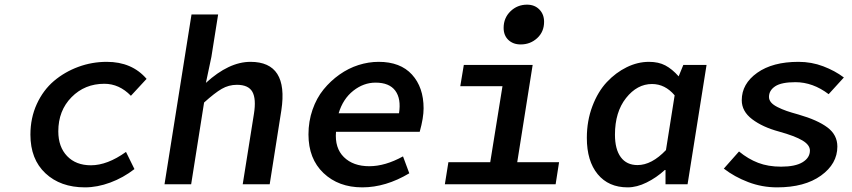

<svg xmlns="http://www.w3.org/2000/svg" viewBox="-20 -787 3638 820"><path d="M342.8 13.2Q238.3 13.2 174.1 -46.9Q109.9 -106.9 109.9 -211.9Q109.9 -283.2 137.2 -342.8Q164.6 -402.3 210.4 -441.2Q256.3 -480 314.7 -501.5Q373 -522.9 436 -522.9Q543.5 -522.9 606 -450.2L539.1 -377.9Q489.3 -429.2 425.8 -429.2Q341.8 -429.2 285.4 -371.8Q229 -314.5 229 -226.1Q229 -159.7 266.6 -120.4Q304.2 -81.1 368.2 -81.1Q438.5 -81.1 518.1 -138.2L554.2 -64.9Q506.3 -27.8 450.9 -7.3Q395.5 13.2 342.8 13.2Z M682.6 0 797.9 -725.1H911.6L882.8 -543.9L859.4 -433.1Q957.5 -522.9 1049.8 -522.9Q1212.9 -522.9 1181.6 -315.9L1131.8 0H1016.6L1064.5 -300.8Q1074.7 -364.7 1057.9 -394.8Q1041 -424.8 991.7 -424.8Q957 -424.8 927 -407.5Q897 -390.1 851.6 -349.1L796.4 0Z M1527.3 13.2Q1425.8 13.2 1361.6 -47.9Q1297.4 -108.9 1297.4 -212.9Q1297.4 -268.6 1314.7 -318.4Q1332 -368.2 1361.8 -404.8Q1391.6 -441.4 1429.9 -468.5Q1468.3 -495.6 1511.2 -509.3Q1554.2 -522.9 1597.2 -522.9Q1689.9 -522.9 1739.5 -468.5Q1789.1 -414.1 1789.1 -324.2Q1789.1 -283.7 1772.5 -224.1H1415Q1409.2 -154.8 1448.7 -116Q1488.3 -77.1 1557.1 -77.1Q1625 -77.1 1701.2 -119.1L1728 -46.9Q1627.4 13.2 1527.3 13.2ZM1426.3 -303.2H1684.1Q1693.8 -365.2 1668.2 -399.7Q1642.6 -434.1 1584 -434.1Q1532.7 -434.1 1488.8 -399.4Q1444.8 -364.7 1426.3 -303.2Z M2203.6 -597.2Q2171.4 -597.2 2151.1 -616.5Q2130.9 -635.7 2130.9 -668Q2130.9 -710.4 2160.2 -738.8Q2189.5 -767.1 2231 -767.1Q2263.2 -767.1 2283.4 -746.6Q2303.7 -726.1 2303.7 -693.8Q2303.7 -651.4 2274.4 -624.3Q2245.1 -597.2 2203.6 -597.2ZM1879.9 0 1895 -94.2H2073.7L2126 -418.9H1945.8L1960.9 -509.8H2254.9L2189 -94.2H2367.7L2353 0Z M2660.6 13.2Q2579.1 13.2 2532.7 -43Q2486.3 -99.1 2486.3 -198.2Q2486.3 -271 2510 -333.5Q2533.7 -396 2571.8 -436.5Q2609.9 -477.1 2656.7 -500Q2703.6 -522.9 2751.5 -522.9Q2792.5 -522.9 2821.5 -507.6Q2850.6 -492.2 2878.4 -460.9L2898.4 -509.8H2997.6L2916.5 0H2822.3V-61H2819.3Q2783.7 -28.3 2741.7 -7.6Q2699.7 13.2 2660.6 13.2ZM2702.6 -82Q2763.2 -82 2824.2 -146L2861.3 -379.9Q2820.3 -428.2 2764.6 -428.2Q2701.2 -428.2 2653.8 -368.4Q2606.4 -308.6 2606.4 -211.9Q2606.4 -149.4 2631.3 -115.7Q2656.2 -82 2702.6 -82Z M3298.8 13.2Q3234.4 13.2 3175.5 -9.3Q3116.7 -31.7 3071.3 -66.9L3136.2 -140.1Q3175.3 -107.9 3218 -91.6Q3260.7 -75.2 3315.9 -75.2Q3376.5 -75.2 3407.7 -94.2Q3439 -113.3 3439 -144Q3439 -168 3407.2 -187Q3375.5 -206.1 3307.1 -225.1Q3236.8 -244.1 3192.4 -277.8Q3147.9 -311.5 3147.9 -358.9Q3147.9 -429.2 3213.9 -476.1Q3279.8 -522.9 3390.1 -522.9Q3445.8 -522.9 3495.8 -503.9Q3545.9 -484.9 3584 -456.1L3519 -384.8Q3451.7 -436 3377 -436Q3317.4 -436 3290.8 -418.5Q3264.2 -400.9 3264.2 -373Q3264.2 -360.4 3273.2 -349.6Q3282.2 -338.9 3300.8 -329.6Q3319.3 -320.3 3339.6 -313.2Q3359.9 -306.2 3390.1 -297.9Q3471.7 -274.4 3513.9 -242.7Q3556.2 -210.9 3556.2 -161.1Q3556.2 -87.4 3486.3 -37.1Q3416.5 13.2 3298.8 13.2Z"/></svg>

Font: Office Code Pro Medium Italic
Style: Regular
Weight: 500
Italic angle: -9°
Designer: Nathan Rutzky & Paul D. Hunt
Foundry: Adobe Systems Incorporated
Version: Version 1.004;PS 001.004;hotconv 1.0.70;makeotf.lib2.5.58329